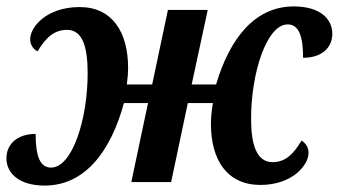

<svg xmlns="http://www.w3.org/2000/svg" viewBox="-39 -567 1055 598"><path d="M100 11C226 11 306 -96 347 -246H422L370 0H494L546 -246H624C619 -214 618 -198 618 -181C618 -68 669 9 772 9C872 9 922 -53 922 -91C922 -110 911 -123 900 -129C875 -87 850 -62 810 -62C760 -62 743 -117 743 -197C743 -341 792 -491 857 -491C892 -491 905 -454 905 -387C963 -387 996 -418 996 -462C996 -508 958 -547 876 -547C754 -547 676 -446 634 -304H558L608 -536H484L435 -304H356C359 -327 360 -340 360 -355C360 -468 310 -545 209 -545C106 -545 55 -483 55 -445C55 -426 66 -413 78 -407C103 -449 129 -474 170 -474C219 -474 234 -419 234 -339C234 -195 186 -45 120 -45C85 -45 72 -82 72 -150C15 -150 -19 -118 -19 -74C-19 -28 20 11 100 11Z"/></svg>

Font: Noto Serif SemiBold
Style: Italic
Weight: 600
Italic angle: -12°
Designer: Monotype Design Team
Foundry: Monotype Imaging Inc.
Version: Version 2.014